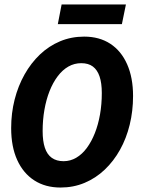

<svg xmlns="http://www.w3.org/2000/svg" viewBox="-20 -828 640 860"><path d="M251 12Q183 12 133.5 -20Q84 -52 57 -111.5Q30 -171 30 -254Q30 -321 45.5 -382Q61 -443 90 -494.5Q119 -546 159 -584Q199 -622 249 -643Q299 -664 357 -664Q425 -664 474 -632Q523 -600 549.5 -540Q576 -480 576 -398Q576 -331 561 -269.5Q546 -208 517.5 -157Q489 -106 449 -68Q409 -30 359 -9Q309 12 251 12ZM265 -106Q295 -106 321.5 -121.5Q348 -137 369 -165.5Q390 -194 405 -232Q420 -270 428 -315.5Q436 -361 436 -411Q436 -456 426 -485.5Q416 -515 396 -530Q376 -545 344 -545Q313 -545 286.5 -530Q260 -515 238.5 -486.5Q217 -458 202 -420Q187 -382 179 -336.5Q171 -291 171 -241Q171 -196 181 -166Q191 -136 212 -121Q233 -106 265 -106ZM239 -720 256 -808H544L526 -720Z"/></svg>

Font: Source Code Pro ExtraLight
Style: Bold Italic
Weight: 700
Italic angle: -11°
Monospace: yes
Version: Version 1.016;hotconv 1.0.116;makeotfexe 2.5.65601